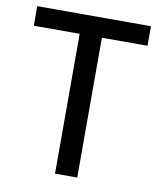

<svg xmlns="http://www.w3.org/2000/svg" viewBox="-77 -721 652 783"><g transform="rotate(10 249.5 -330.0)"><path d="M204 0V-660H296V0ZM14 -579V-660H485V-579Z"/></g></svg>

Font: Bricolage Grotesque 96pt ExtraBold 96pt
Style: Regular
Weight: 400
Version: Version 1.001;gftools[0.9.33.dev8+g029e19f]